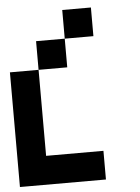

<svg xmlns="http://www.w3.org/2000/svg" viewBox="-53 -667 607 834"><g transform="rotate(-5 250.0 -250.0)"><path d="M375 -625V-500H250V-625ZM250 -500V-375H125V-500ZM125 -375V0H375V125H0V-375Z"/></g></svg>

Font: Bytesized
Style: Regular
Weight: 400
Monospace: yes
Designer: baltdev
Version: Version 1.000